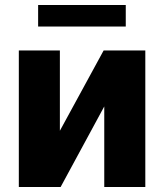

<svg xmlns="http://www.w3.org/2000/svg" viewBox="-20 -747 656 767"><path d="M219.2 -545.4V-224.6L394 -545.4H560.5V0H396.5V-321.8L222.2 0H55.2V-545.4ZM132.3 -727.1H482.4V-641.1H132.3Z"/></svg>

Font: My Font
Style: Regular
Weight: 500
Designer: Rasmus Andersson
Foundry: rsms
Version: Version 0.001